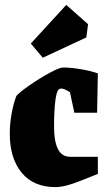

<svg xmlns="http://www.w3.org/2000/svg" viewBox="-20 -752 439 785"><path d="M20 -205Q20 -248 28 -290Q36 -332 47 -360Q60 -375 101 -403.5Q142 -432 182.5 -454Q223 -476 238 -476Q268 -476 308 -469.5Q348 -463 380 -452L377 -291H284L266 -375Q242 -390 231 -390Q224 -390 220 -386Q211 -379 206 -338Q201 -297 201 -235Q201 -111 266 -111H380V-41Q372 -38 308.5 -12.5Q245 13 207 13Q117 13 68.5 -46Q20 -105 20 -205ZM106 -574 251 -732 340 -653 333 -599 155 -516Z"/></svg>

Font: Grenze Black
Style: Regular
Weight: 900
Designer: Renata Polastri
Foundry: Omnibus-Type
Version: Version 1.002; ttfautohint (v1.8)